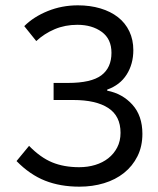

<svg xmlns="http://www.w3.org/2000/svg" viewBox="-20 -688 594 720"><path d="M278 12Q206 12 149 -10.5Q92 -33 42 -84L89 -141Q132 -97 176 -79Q220 -61 277 -61Q309 -61 337 -69.5Q365 -78 386 -94.5Q407 -111 419.5 -135Q432 -159 432 -190Q432 -253 386 -283Q340 -313 255 -313H181V-377H235Q322 -377 360 -405.5Q398 -434 398 -490Q398 -542 361.5 -568.5Q325 -595 270 -595Q224 -595 185 -578.5Q146 -562 116 -534L71 -590Q106 -625 159 -646.5Q212 -668 272 -668Q318 -668 356.5 -656.5Q395 -645 422.5 -623.5Q450 -602 465 -570.5Q480 -539 480 -500Q480 -448 455 -408.5Q430 -369 382 -352V-348Q439 -337 476.5 -295.5Q514 -254 514 -186Q514 -139 495.5 -102Q477 -65 445 -39.5Q413 -14 370 -1Q327 12 278 12Z"/></svg>

Font: Pinyin1712
Style: Regular
Weight: 400
Version: Version 1